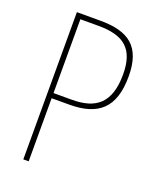

<svg xmlns="http://www.w3.org/2000/svg" viewBox="-134 -846 716 875"><g transform="rotate(20 224.0 -408.0)"><path d="M201 -765H86V-51H112V-357H197C336 -357 408 -416 408 -570C408 -713 339 -765 201 -765ZM200 -740C323 -740 381 -694 381 -570C381 -432 318 -382 201 -382H112V-740Z"/></g></svg>

Font: Noto Sans Tamil UI Condensed Thin
Style: Regular
Weight: 100
Width: 3
Designer: Jelle Bosma - Monotype Design Team
Foundry: Monotype Imaging Inc.
Version: Version 2.004